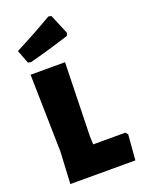

<svg xmlns="http://www.w3.org/2000/svg" viewBox="-169 -993 790 1068"><g transform="rotate(-20 226.0 -459.0)"><path d="M452 -150 440 0H55L65 -190L55 -647H259L248 -210L250 -164H441ZM276 -914 325 -797 319 -781Q187 -739 81 -712L64 -716L34 -795Q152 -855 259 -918Z"/></g></svg>

Font: Luna Sans Black
Style: Regular
Weight: 900
Designer: Juan Pablo del Peral
Foundry: Huerta Tipografica
Version: Version 2.001; ttfautohint (v1.5)